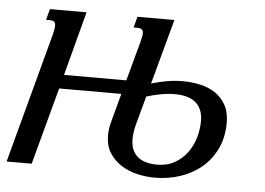

<svg xmlns="http://www.w3.org/2000/svg" viewBox="-70 -574 882 640"><g transform="rotate(5 371.0 -254.5)"><path d="M692.4 -192.4Q692.4 -143.6 674.3 -105.7Q656.2 -67.9 625.5 -42Q594.7 -16.1 554.2 -2.7Q513.7 10.7 468.8 10.7Q439.9 10.7 410.4 3.9Q380.9 -2.9 356.7 -18.3Q332.5 -33.7 317.1 -57.9Q301.8 -82 301.8 -116.7Q301.8 -137.7 308.1 -161.1L334 -257.8H126L56.6 0H-27.3L88.9 -433.6Q91.3 -443.8 92.8 -451.4Q94.2 -459 94.2 -464.4Q94.2 -474.6 89.6 -478.3Q85 -481.9 76.2 -481.9H62.5L72.3 -518.6H194.8L138.2 -304.2H346.7L381.8 -433.6Q384.3 -443.4 386 -451.2Q387.7 -459 387.7 -464.4Q387.7 -474.6 382.8 -478.3Q377.9 -481.9 369.1 -481.9H355.5L365.2 -518.6H488.8L429.7 -300.8Q453.1 -308.1 480.2 -313Q507.3 -317.9 535.2 -317.9Q564.9 -317.9 593.3 -311.5Q621.6 -305.2 643.6 -290.5Q665.5 -275.9 679 -251.7Q692.4 -227.5 692.4 -192.4ZM384.3 -111.8Q384.3 -90.3 390.9 -75.4Q397.5 -60.5 409.2 -51.3Q420.9 -42 437.3 -37.6Q453.6 -33.2 473.1 -33.2Q506.3 -33.2 531.5 -47.4Q556.6 -61.5 573.2 -84Q589.8 -106.4 598.1 -134.5Q606.4 -162.6 606.4 -190.4Q606.4 -213.9 598.9 -229.7Q591.3 -245.6 578.4 -255.1Q565.4 -264.6 548.3 -268.6Q531.2 -272.5 512.2 -272.5Q488.3 -272.5 463.9 -267.8Q439.5 -263.2 417.5 -256.3L391.6 -161.1Q384.3 -133.3 384.3 -111.8Z"/></g></svg>

Font: Arian Grqi
Style: Italic
Weight: 400
Italic angle: -15°
Designer: Ruben Hakobyan (Tarumian)
Foundry: Ruben Hakobyan (Tarumian)
Version: Version 1.002